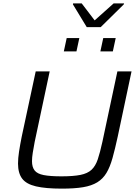

<svg xmlns="http://www.w3.org/2000/svg" viewBox="-20 -1112 813 1140"><path d="M347 8Q251 8 193.5 -5.5Q136 -19 111.5 -51.5Q87 -84 87 -141Q87 -172 93 -211.5Q99 -251 109 -301L192 -688H275L186 -270Q179 -233 174.5 -205Q170 -177 170 -155Q170 -120 185.5 -100Q201 -80 239.5 -72.5Q278 -65 345 -65Q415 -65 457.5 -73.5Q500 -82 523.5 -104Q547 -126 560.5 -166Q574 -206 588 -270L677 -688H761L679 -301Q663 -227 648 -173.5Q633 -120 612 -85Q591 -50 557.5 -29.5Q524 -9 473.5 -0.5Q423 8 347 8ZM576 -807 593 -886H667L650 -807ZM359 -807 376 -886H451L434 -807ZM495 -951 413 -1086 414 -1092H465L542 -991L655 -1092H717L715 -1086L578 -951Z"/></svg>

Font: Saira SemiExpanded
Style: Italic
Weight: 400
Width: 6
Italic angle: -12°
Designer: Hector Gatti with collaboration of the Omnibus-Type team
Foundry: Omnibus-Type
Version: Version 1.101